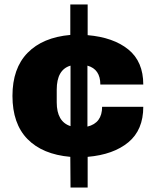

<svg xmlns="http://www.w3.org/2000/svg" viewBox="-20 -776 707 863"><path d="M296 -71Q171 -82 103.5 -151Q36 -220 36 -345Q36 -469 104 -538.5Q172 -608 296 -619V-756H374V-618Q490 -608 557 -553.5Q624 -499 624 -396H431Q431 -465 373 -481V-207Q439 -223 439 -296H624Q624 -192 557 -136.5Q490 -81 374 -71V67H297ZM297 -481Q235 -463 235 -373V-316Q235 -229 297 -209Z"/></svg>

Font: Archivo Black
Style: Regular
Weight: 400
Designer: Hector Gatti
Foundry: Omnibus-Type
Version: Version 1.101; ttfautohint (v1.8)